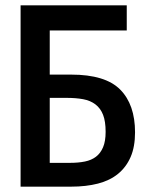

<svg xmlns="http://www.w3.org/2000/svg" viewBox="-20 -714 540 718"><path d="M485 -219Q485 -165 468.5 -127Q452 -89 421.5 -64Q391 -39 346.5 -27.5Q302 -16 246 -16H57V-694H166V-435H246Q374 -435 429.5 -379Q485 -323 485 -219ZM375 -221Q375 -260 365.5 -284.5Q356 -309 337 -323.5Q318 -338 291 -343Q264 -348 229 -348H166V-105H242Q273 -105 297.5 -110Q322 -115 339 -128Q356 -141 365.5 -163.5Q375 -186 375 -221ZM57 -600V-694H454V-600Z"/></svg>

Font: D2Coding
Style: Bold
Weight: 700
Monospace: yes
Designer: Yong-Rak Park; Jeong-Hwan Yoon; Sang-Min Lee;
Foundry: NHN Corporation
Version: Version 1.3.2; Build 20180524